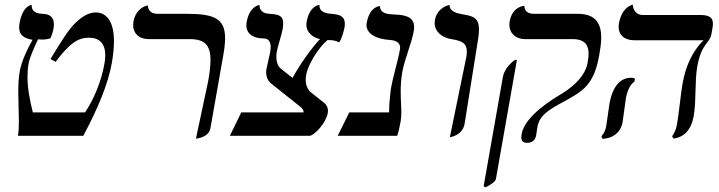

<svg xmlns="http://www.w3.org/2000/svg" viewBox="-20 -580 3072 820"><path d="M119 -410C94.3 -366 71.6 -317 64.2 -275C59.4 -248 58.1 -217.8 58.1 -186.9C58.1 -144.9 60.6 -101.5 60.6 -63C60.6 -39.8 59.7 -18.3 56.7 0H335.7C398.3 -117 441.9 -222 457.4 -310C463.9 -346.9 466.7 -377.7 466.7 -403.4C466.7 -506.5 421.5 -527 388.6 -527C359.6 -527 328.3 -508 304.1 -484C272.9 -455 240.6 -402 195.6 -328L217.4 -316C281.2 -400 315.6 -419 360.6 -419C405.3 -419 429.6 -393 429.6 -343.8C429.6 -333.6 428.5 -322.3 426.4 -310C412.3 -230 381.6 -158 343.3 -100H120.3C106.4 -154.2 97.4 -204.8 97.4 -252.2C97.4 -271.3 98.8 -289.9 102 -308C106.6 -334 124.8 -375 142.4 -412C148.4 -412 154.2 -411 160.2 -411C172.2 -411 184.5 -413 195.1 -416C201.5 -430 206 -444 208.5 -458C209.6 -464.6 210.2 -470.6 210.2 -476.1C210.2 -505.2 194.2 -520.2 161.6 -521C128.8 -522 114.1 -535 115.3 -559C115.3 -559 77.1 -558 63.5 -481C62.4 -474.3 61.8 -468.3 61.8 -462.8C61.8 -428.1 84.6 -416 119 -410Z M816.8 12C816.8 12 871.4 9 878.8 -33L933.6 -344C938.6 -372.3 941.3 -396.4 941.3 -416.7C941.3 -499.1 896.9 -521 779.8 -521H653.8C626.8 -521 613.1 -534 611.2 -557C611.2 -557 560.9 -550 549.8 -487C549 -482.2 548.6 -477.5 548.6 -473C548.6 -438.7 572.3 -413 613.8 -413H788.8C853.2 -413 879 -388.9 879 -323.5C879 -299.5 875.6 -270 869.2 -234Z M1303 -189.3C1290.4 -204.4 1285.6 -220.7 1285.6 -238.5C1285.6 -245.7 1286.4 -253.2 1287.7 -261C1295.3 -304 1340.2 -377 1378.8 -409C1404.8 -409 1414.3 -406 1428.1 -399C1439.4 -412 1449.2 -451 1451.2 -462C1452.2 -468 1452.7 -473.4 1452.7 -478.3C1452.7 -514.2 1425 -518.4 1394.6 -521C1378.8 -522 1342.5 -526 1344.3 -559C1344.3 -559 1302.1 -558 1289.2 -485C1288.6 -481.5 1288.3 -478.1 1288.3 -474.7C1288.3 -445.2 1311.2 -421.1 1346.5 -413C1309.6 -373.1 1263.3 -309.2 1229.4 -247.3L1176.7 -289C1165.2 -300.2 1160.1 -318.6 1160.1 -338C1160.1 -344.6 1160.7 -351.4 1161.8 -358C1165.9 -381 1182.7 -431 1186.8 -454C1188.6 -464.2 1189.5 -472.8 1189.5 -480C1189.5 -514 1169.7 -518.5 1130.6 -521C1117.8 -522 1088.3 -525 1088.3 -559C1088.3 -559 1045.6 -555 1033.2 -485C1032.4 -480.5 1032.1 -476.3 1032.1 -472.2C1032.1 -437.6 1059.4 -416 1104.1 -416C1127.6 -416 1135.9 -401.6 1135.9 -379.7C1135.9 -372.8 1135.1 -365.2 1133.7 -357L1118 -285C1117.1 -280.1 1116.7 -275.3 1116.7 -270.6C1116.7 -253 1122.9 -236.6 1137.2 -224L1265.2 -122C1271.2 -116 1277.8 -108 1276.4 -100H1010.4L961.7 0H1303.7C1325.6 -5 1372.4 -55 1379.8 -97C1380.4 -100.1 1380.7 -103.3 1380.7 -106.4C1380.7 -119.1 1375.9 -131.2 1365.4 -140Z M1698.1 -272C1708.3 -330 1737.1 -391 1747.2 -448C1748.2 -453.9 1748.7 -459.4 1748.7 -464.3C1748.7 -509.5 1707.6 -516.2 1666.5 -518C1637.7 -519 1603 -521 1602.8 -554C1602.8 -554 1558.8 -554 1546.1 -482C1545.6 -478.9 1545.3 -475.8 1545.3 -472.9C1545.3 -437.6 1583.4 -412.7 1648.3 -409C1672.2 -407.2 1688.9 -396.6 1688.9 -376.3C1688.9 -374 1688.7 -371.6 1688.2 -369C1679.6 -320 1659.3 -256 1650.1 -204C1648.7 -196 1647.3 -188 1647.1 -181C1644 -152 1641.7 -128 1641.8 -100H1471.8L1422.2 0H1676.2C1681.6 -14 1686.3 -35 1691.3 -63C1693.3 -74.6 1694 -87 1694 -100.3C1694 -126.5 1691.3 -156 1691.3 -189.5C1691.3 -214.6 1692.8 -242 1698.1 -272Z M1901.2 6C1901.2 6 1955.2 0 1964.2 -51L2020.8 -406C2024.2 -424.8 2025.7 -440.3 2025.7 -453C2025.7 -506.4 1997.9 -511.7 1954.8 -519C1934.5 -523 1899.5 -529 1899.8 -559C1899.8 -559 1847.2 -550 1837.4 -494C1836.6 -489.8 1836.3 -485.8 1836.3 -481.8C1836.3 -446.8 1864.3 -420.2 1907.1 -413C1950.7 -406.2 1973.8 -396.6 1973.8 -359.3C1973.8 -352.5 1973 -344.8 1971.5 -336Z M2054.7 220C2079 207 2096.1 195 2098 184L2187.6 -324H2178.6C2152.1 -304 2132.7 -279 2127.7 -251L2045.4 216ZM2275.2 -38C2284.2 -89 2326.4 -113 2391.6 -148C2469.1 -191 2516.7 -217 2539.1 -344C2543.2 -367 2547.7 -394.1 2547.7 -420C2547.7 -472.9 2528.8 -521 2448.3 -521H2262.3C2234.3 -521 2220.3 -532 2219.3 -555C2219.3 -555 2168.2 -554 2156.5 -488C2155.7 -483.4 2155.3 -479 2155.3 -474.6C2155.3 -439.9 2180.5 -413 2222.3 -413H2425.3C2480.9 -413 2493.7 -383.8 2493.7 -351.1C2493.7 -337.4 2491.4 -323 2489.1 -310C2476.8 -240 2393.6 -188 2379.2 -180C2340 -156 2221.5 -85 2207.9 -8C2207 -2.9 2206.5 1.7 2206.5 5.8C2206.5 22.3 2214.1 30 2230.2 30C2253.2 30 2266.1 19 2270 -3C2272.5 -17 2273.9 -31 2275.2 -38Z M2652.8 -159C2658.5 -191 2671.7 -221 2689.5 -231L2691.8 -244C2687.3 -247 2681.5 -248 2675.5 -248C2626.5 -248 2595.1 -206 2583.1 -138C2579.8 -119 2572.2 -59 2569 -41C2566.2 -25 2558 -7 2548.4 2L2553.5 13C2603 10 2632.1 -19 2639 -58C2642.4 -77 2649.5 -140 2652.8 -159ZM2958 -296C2975.6 -396 3011.2 -394 3018.3 -434L3022.5 -458C3023.9 -465.7 3024.7 -472.6 3024.7 -478.8C3024.7 -503.3 3012 -516 2969.8 -516H2723.8C2698.8 -516 2683.5 -537 2682.5 -560C2682.5 -560 2636.3 -553 2623.2 -479C2622.4 -474.2 2622 -469.5 2622 -465C2622 -431.3 2645.6 -408 2689.7 -408H2984.7C2938.8 -363 2908.8 -301 2895.1 -223C2887.7 -181 2878.8 -91 2871.4 -49C2867.9 -29 2860.9 -12 2850.4 2L2856.7 12C2903.9 5 2932.5 -27 2942.8 -85C2954.4 -151 2946.3 -230 2958 -296Z"/></svg>

Font: Linux Biolinum O 
Style: Bold Italic
Weight: 700
Designer: Philipp H. Poll
Foundry: Philipp H. Poll
Version: Version 1.3.2